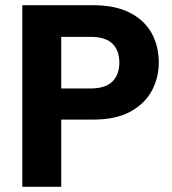

<svg xmlns="http://www.w3.org/2000/svg" viewBox="-20 -720 662 740"><path d="M66 0V-700H338Q424 -700 480.5 -671Q537 -642 564.5 -592Q592 -542 592 -479Q592 -421 565.5 -371Q539 -321 483 -290Q427 -259 338 -259H216V0ZM216 -379H328Q387 -379 413.5 -406Q440 -433 440 -479Q440 -525 413.5 -551.5Q387 -578 328 -578H216Z"/></svg>

Font: DM Sans 20pt Black
Style: Regular
Weight: 900
Version: Version 4.004;gftools[0.9.30]